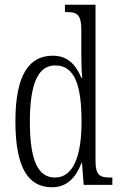

<svg xmlns="http://www.w3.org/2000/svg" viewBox="-20 -780 508 810"><path d="M199 10C262 10 300 -30 324 -93H326L333 0H454V-31H446C401 -31 383 -41 383 -100V-760H254V-729H260C304 -729 323 -721 323 -653V-554C323 -518 324 -483 327 -452H323C300 -507 265 -545 203 -545C104 -545 45 -467 45 -267C45 -68 102 10 199 10ZM212 -31C140 -31 106 -104 106 -266C106 -430 142 -504 213 -504C296 -504 324 -419 324 -266C324 -119 288 -31 212 -31Z"/></svg>

Font: Noto Serif Georgian ExtraCondensed Light
Style: Regular
Weight: 300
Width: 2
Designer: Monotype Design Team, Akaki Razmadze
Foundry: Google LLC
Version: Version 2.003